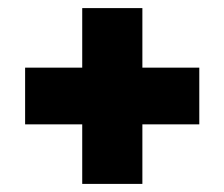

<svg xmlns="http://www.w3.org/2000/svg" viewBox="-20 -546 554 474"><path d="M331.5 -92H183V-526H331.5ZM42 -239V-379H472V-239Z"/></svg>

Font: Anek Odia ExtraBold
Style: Regular
Weight: 800
Designer: Yesha Goshar & Mahesh Sahu (Odia), Yesha Goshar (Latin)
Foundry: Ek Type
Version: Version 1.003